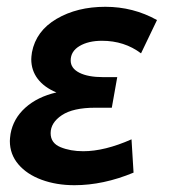

<svg xmlns="http://www.w3.org/2000/svg" viewBox="-20 -534 496 565"><path d="M225 -89Q288 -89 367 -124L373 -26Q284 11 199 11Q146 11 102.5 -5Q59 -21 34 -50.5Q9 -80 9 -119Q9 -126 11 -140Q19 -185 54.5 -217Q90 -249 146 -262Q110 -277 91 -302Q72 -327 72 -360Q72 -366 74 -380Q86 -443 146.5 -478.5Q207 -514 290 -514Q372 -514 442 -475L395 -377Q346 -414 280 -414Q240 -414 214 -398.5Q188 -383 188 -356Q188 -333 213.5 -320Q239 -307 284 -307H325L309 -217H260Q195 -217 162 -195Q129 -173 129 -142Q129 -113 158 -101Q187 -89 225 -89Z"/></svg>

Font: Geom Medium
Style: Italic
Weight: 500
Italic angle: -10°
Version: Version 1.102